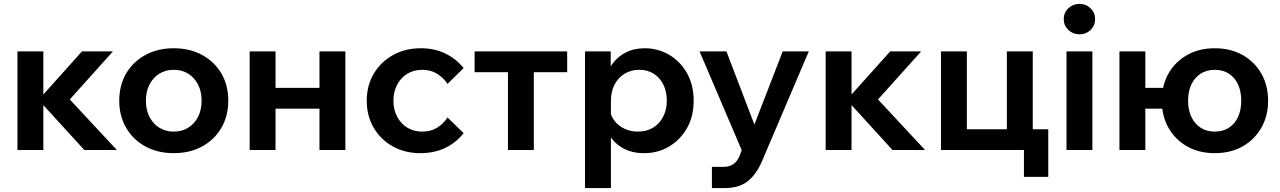

<svg xmlns="http://www.w3.org/2000/svg" viewBox="-20 -765 6526 979"><path d="M410 0 171 -262H182L398 -503H556L299 -217L292 -305L576 0ZM69 0V-503H201V0Z M866 16Q784 16 721 -18.5Q658 -53 623 -113.5Q588 -174 588 -251Q588 -330 623 -390Q658 -450 721 -484.5Q784 -519 866 -519Q948 -519 1011 -484.5Q1074 -450 1109 -390Q1144 -330 1144 -252Q1144 -174 1109 -113.5Q1074 -53 1011 -18.5Q948 16 866 16ZM866 -94Q908 -94 940 -114Q972 -134 990 -169.5Q1008 -205 1008 -251Q1008 -298 990 -333.5Q972 -369 940 -389Q908 -409 866 -409Q824 -409 792 -389Q760 -369 742 -333.5Q724 -298 724 -251Q724 -205 742 -169.5Q760 -134 792 -114Q824 -94 866 -94Z M1609 0V-503H1741V0ZM1253 0V-503H1385V0ZM1315 -211V-317H1686V-211Z M2262 -166 2344 -86Q2305 -37 2249.5 -10.5Q2194 16 2123 16Q2045 16 1983 -18.5Q1921 -53 1885.5 -113.5Q1850 -174 1850 -251Q1850 -329 1886 -389.5Q1922 -450 1984.5 -484.5Q2047 -519 2126 -519Q2195 -519 2250 -492.5Q2305 -466 2344 -418L2262 -337Q2241 -369 2208.5 -389Q2176 -409 2133 -409Q2090 -409 2057 -389Q2024 -369 2005 -333Q1986 -297 1986 -251Q1986 -206 2005 -170Q2024 -134 2057 -114Q2090 -94 2133 -94Q2177 -94 2209 -114Q2241 -134 2262 -166Z M2570 0V-458H2702V0ZM2400 -397V-503H2872V-397Z M3095 194H2963V-503H3094V-347H3066Q3073 -396 3099.5 -435Q3126 -474 3169 -496.5Q3212 -519 3267 -519Q3336 -519 3393 -485Q3450 -451 3483.5 -391Q3517 -331 3517 -251Q3517 -172 3483 -112Q3449 -52 3392 -18Q3335 16 3264 16Q3199 16 3152 -12Q3105 -40 3081 -87.5Q3057 -135 3060 -192L3088 -210Q3093 -176 3113 -149.5Q3133 -123 3164.5 -108.5Q3196 -94 3233 -94Q3277 -94 3310 -114Q3343 -134 3361.5 -170Q3380 -206 3380 -251Q3380 -298 3362.5 -333.5Q3345 -369 3313.5 -389Q3282 -409 3239 -409Q3197 -409 3164.5 -389Q3132 -369 3113.5 -333.5Q3095 -298 3095 -248Z M3971 -503H4104L3865 58Q3836 125 3792 159.5Q3748 194 3675 194H3610V86H3668Q3698 86 3718.5 72.5Q3739 59 3751 30L3762 1L3547 -503H3684L3848 -74H3805Z M4531 0 4292 -262H4303L4519 -503H4677L4420 -217L4413 -305L4697 0ZM4190 0V-503H4322V0Z M4778 0V-503H4910V-19L4811 -106H5172L5114 -19V-503H5246V0ZM5201 137V-106H5325V137Z M5550 0H5418V-503H5550ZM5484 -590Q5451 -590 5427.5 -612.5Q5404 -635 5404 -667Q5404 -701 5427.5 -723Q5451 -745 5484 -745Q5518 -745 5541 -722.5Q5564 -700 5564 -667Q5564 -635 5541 -612.5Q5518 -590 5484 -590Z M6174 16Q6094 16 6033 -18.5Q5972 -53 5938 -113.5Q5904 -174 5904 -251Q5904 -330 5938 -390Q5972 -450 6033 -484.5Q6094 -519 6174 -519Q6255 -519 6316 -484.5Q6377 -450 6411.5 -390Q6446 -330 6446 -251Q6446 -174 6411.5 -113.5Q6377 -53 6316 -18.5Q6255 16 6174 16ZM5688 0V-503H5820V0ZM5753 -211V-317H5969V-211ZM6174 -94Q6216 -94 6246.5 -114Q6277 -134 6293 -169.5Q6309 -205 6309 -251Q6309 -299 6293 -334Q6277 -369 6246.5 -389Q6216 -409 6174 -409Q6132 -409 6101.5 -389Q6071 -369 6054.5 -334Q6038 -299 6038 -251Q6038 -205 6054.5 -169.5Q6071 -134 6101.5 -114Q6132 -94 6174 -94Z"/></svg>

Font: Wix Madefor Display
Style: Bold
Weight: 700
Designer: Dalton Maag Ltd
Foundry: Dalton Maag Ltd
Version: Version 3.100